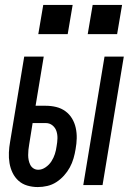

<svg xmlns="http://www.w3.org/2000/svg" viewBox="-20 -749 540 777"><path d="M317 0 403 -520H481L395 0ZM133 8Q111 8 90.5 2Q70 -4 55 -17.5Q40 -31 31 -49.5Q22 -68 18.5 -89Q15 -110 16 -132Q17 -154 21 -176L78 -520H157L124 -321H165Q187 -321 207.5 -316Q228 -311 244.5 -299Q261 -287 271.5 -269.5Q282 -252 286.5 -231.5Q291 -211 290.5 -189.5Q290 -168 286 -146Q283 -127 277.5 -108Q272 -89 262.5 -71.5Q253 -54 239 -38.5Q225 -23 208 -12Q191 -1 171.5 3.5Q152 8 133 8ZM135 -62Q150 -62 164.5 -72Q179 -82 188 -96Q197 -110 202 -125.5Q207 -141 209 -157Q212 -173 212.5 -188.5Q213 -204 208.5 -218Q204 -232 192.5 -241.5Q181 -251 165 -251H112L98 -164Q96 -153 95 -142.5Q94 -132 94 -121.5Q94 -111 96 -101Q98 -91 102.5 -82Q107 -73 115.5 -67.5Q124 -62 135 -62ZM335 -611 355 -729H474L454 -611ZM135 -611 155 -729H274L254 -611Z"/></svg>

Font: Iosevka SS04
Style: Italic
Weight: 400
Italic angle: -9°
Monospace: yes
Designer: Belleve Invis
Foundry: Belleve Invis
Version: Version 19.0.0; ttfautohint (v1.8.4)